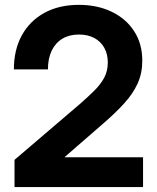

<svg xmlns="http://www.w3.org/2000/svg" viewBox="-20 -759 638 779"><path d="M38.9 0V-110.4L305.6 -338.3Q338 -366.8 363.2 -391.8Q388.4 -416.7 402.9 -443.9Q417.4 -471.1 417.4 -505.1Q417.4 -539.7 403 -565.3Q388.6 -590.9 362.4 -604.9Q336.2 -618.9 300.1 -618.9Q261.3 -618.9 233.2 -602Q205 -585.1 189.7 -553.4Q174.5 -521.8 174.5 -477.4H36.3Q36.3 -556.8 68.6 -615.6Q100.9 -674.4 160.1 -706.8Q219.4 -739.3 300.1 -739.3Q375.1 -739.3 433.1 -711.3Q491.2 -683.4 524.2 -632.5Q557.3 -581.6 557.3 -512.7Q557.3 -461.9 538.3 -420Q519.2 -378 483.2 -338.8Q447.3 -299.5 396.4 -255.7L242.4 -121.8V-120.8H560.4V0Z"/></svg>

Font: Inter Khmer Looped
Style: Regular
Weight: 400
Designer: Rasmus Andersson, Sovichet Tep
Foundry: Anagata Design
Version: Version 1.000